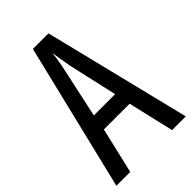

<svg xmlns="http://www.w3.org/2000/svg" viewBox="-215 -797 880 880"><g transform="rotate(-45 225.0 -357.0)"><path d="M361 0 309 -223H142L90 0H0L173 -714H274L450 0ZM240 -535Q235 -563 230.5 -589Q226 -615 223 -638Q218 -590 206 -536L155 -301H293Z"/></g></svg>

Font: Noto Sans Hebrew ExtraCondensed
Style: Regular
Weight: 400
Width: 2
Designer: Monotype Design Team
Foundry: Monotype Imaging Inc.
Version: Version 2.004; ttfautohint (v1.8.4.7-5d5b)